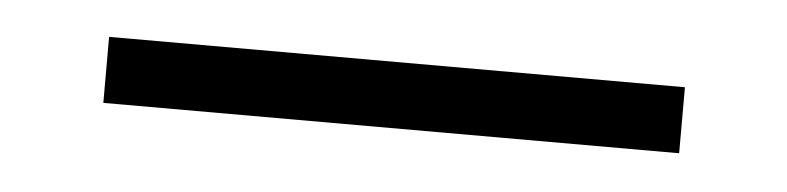

<svg xmlns="http://www.w3.org/2000/svg" viewBox="-23 43 545 133"><g transform="rotate(5 250.0 109.0)"><path d="M49.8 131.8V85.9H450.2V131.8Z"/></g></svg>

Font: GenEi Gothic M Light
Style: Regular
Weight: 300
Designer: o_tamon (Modified); [Source Han Sans]
Ryoko NISHIZUKA  (kana & ideographs); Paul D. Hunt (Latin, Greek & Cyrillic); Wenl
Version: Version 1.1a;Original Version 1.004